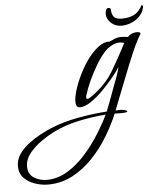

<svg xmlns="http://www.w3.org/2000/svg" viewBox="-324 -465 717 846"><g transform="rotate(-5 34.0 -42.0)"><path d="M-146 334Q-173 334 -202 324.5Q-231 315 -251 294.5Q-271 274 -271 242Q-271 213 -254.5 189Q-238 165 -212.5 145.5Q-187 126 -159 111Q-131 96 -109 87Q-53 64 13.5 52Q80 40 140 36Q151 8 161.5 -20Q172 -48 182 -76Q190 -96 197 -116Q204 -136 209 -156Q199 -139 177 -112Q155 -85 128 -57.5Q101 -30 73.5 -11.5Q46 7 25 7Q13 7 9.5 -1Q6 -9 6 -19Q6 -40 16 -72Q26 -104 43.5 -139.5Q61 -175 83.5 -205Q106 -235 131 -253.5Q156 -272 180 -270Q192 -276 204.5 -281Q217 -286 230 -286Q238 -286 246.5 -285Q255 -284 263 -283L264 -286Q281 -301 304 -301Q307 -301 312.5 -299.5Q318 -298 318 -293Q318 -292 317.5 -291.5Q317 -291 317 -291L305 -270Q292 -246 281 -220Q270 -194 259 -168Q239 -118 219 -67Q199 -16 179 35Q186 34 192.5 34Q199 34 206 34Q209 34 219.5 36.5Q230 39 230 44Q230 47 217 48Q204 49 191 48.5Q178 48 177 48H174Q154 96 123.5 146.5Q93 197 52.5 239.5Q12 282 -37.5 308Q-87 334 -146 334ZM60 -27Q65 -27 72 -31.5Q79 -36 83 -39Q143 -82 176.5 -138Q210 -194 243 -258Q239 -260 233.5 -261Q228 -262 223 -262Q205 -262 186.5 -252Q168 -242 156 -228Q137 -208 117.5 -175.5Q98 -143 82 -108.5Q66 -74 58 -47Q55 -41 55 -34Q55 -27 60 -27ZM-150 313Q-101 313 -57.5 286.5Q-14 260 22.5 219Q59 178 87.5 132.5Q116 87 134 49Q77 53 13.5 66.5Q-50 80 -101 106Q-125 118 -155.5 139Q-186 160 -208.5 187.5Q-231 215 -231 247Q-231 281 -205.5 297Q-180 313 -150 313ZM239 -335Q211 -335 192 -352.5Q173 -370 173 -392Q173 -403 176.5 -410.5Q180 -418 186 -418Q197 -418 197 -410Q198 -388 207.5 -377Q217 -366 242 -366Q267 -366 289 -374Q311 -382 326 -405Q328 -407 330 -412Q332 -417 333 -417Q338 -417 339 -413.5Q340 -410 339 -406Q332 -380 314 -364Q296 -348 275.5 -341.5Q255 -335 239 -335Z"/></g></svg>

Font: Bonheur Royale
Style: Regular
Weight: 400
Designer: Robert E. Leuschke
Foundry: Robert E. Leuschke
Version: Version 1.010; ttfautohint (v1.8.3)